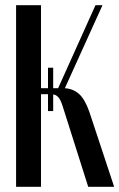

<svg xmlns="http://www.w3.org/2000/svg" viewBox="-20 -720 460 740"><path d="M320 0 222 -309Q214 -335 205 -345Q196 -355 185 -356V-292H165V-357H138V0H42V-700H138V-380H165V-459H185V-380H204L348 -700H375L230 -380Q262 -378 284.5 -358Q307 -338 324 -290L420 0Z"/></svg>

Font: Moniqa Narrow Heading
Style: Bold
Weight: 700
Width: 4
Designer: Rajesh Rajput
Foundry: Rajesh Rajput
Version: Version 1.000